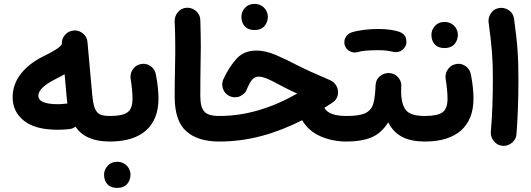

<svg xmlns="http://www.w3.org/2000/svg" viewBox="-20 -674 2688 972"><path d="M43.9 -182.1C43.9 -132.8 63 -93.3 101.1 -63C138.7 -32.2 196.3 -17.1 273.9 -17.1C289.1 -17.1 313 -18.1 332.5 -20.5C343.3 -22 353 -26.4 361.8 -32.7C395 15.6 450.2 42.5 536.6 42.5H537.1C555.2 42.5 570.3 36.1 583 23.9C595.2 11.2 601.6 -3.9 601.6 -22C601.6 -40 595.2 -55.2 583 -67.9C570.3 -80.6 555.2 -86.9 537.1 -86.9H536.6C478 -86.9 456.1 -100.1 447.3 -189.5L422.9 -460.4C421.4 -478.5 414.1 -492.7 400.9 -503.9C387.7 -514.6 374 -520 358.9 -520C356.9 -520 355 -520 352.5 -519.5C335 -518.1 320.8 -510.7 309.6 -498C298.3 -484.9 293 -471.2 293 -456.5C293 -454.1 293 -452.1 293.5 -450.2C287.6 -440.9 276.4 -431.6 259.8 -421.4C243.2 -411.1 226.1 -401.9 208 -393.1C106.4 -344.7 43.9 -272 43.9 -182.1ZM174.3 -189.5C174.3 -220.2 211.4 -249 263.7 -274.9C279.3 -282.7 293.9 -290.5 307.1 -298.3L317.9 -177.7C318.8 -168 319.8 -158.7 321.3 -149.9C318.8 -149.9 316.9 -149.9 314.5 -149.4C300.3 -147.5 283.2 -146.5 273.9 -146.5C205.1 -146.5 174.3 -161.6 174.3 -189.5Z M472.7 -22C472.7 -3.9 479 11.2 491.2 23.9C503.9 36.1 519 42.5 537.1 42.5C696.8 42.5 782.2 -35.6 782.2 -173.8C782.2 -206.5 778.8 -247.6 769.5 -294.9C766.6 -312.5 758.8 -326.2 746.1 -336.4C733.4 -346.2 720.2 -351.1 706.5 -351.1C703.1 -351.1 700.2 -350.6 696.8 -350.1C679.2 -347.7 665.5 -340.3 655.8 -327.1C645.5 -314 640.6 -300.3 640.6 -286.1C640.6 -283.2 640.6 -280.3 641.1 -277.3C647.5 -237.8 650.9 -199.2 650.9 -174.3C650.9 -140.1 642.1 -117.2 625 -105C607.9 -92.8 578.6 -86.9 537.1 -86.9C519 -86.9 503.9 -80.6 491.2 -67.9C479 -55.2 472.7 -40 472.7 -22ZM506.8 209.5C506.8 220.2 508.3 230 511.7 238.8C519.5 258.8 536.6 277.3 573.2 277.3C626.5 277.3 640.6 236.3 640.6 210C640.6 198.7 637.2 187 630.4 175.3C619.1 158.2 600.1 145 572.8 145C553.7 145 537.6 151.9 525.4 165C513.2 178.2 506.8 192.9 506.8 209.5Z M864.3 -185.5C864.3 -103 883.8 -44.4 922.9 -9.8C961.9 25.4 1017.6 42.5 1090.3 42.5H1090.8C1108.9 42.5 1124 36.1 1136.7 23.9C1148.9 11.2 1155.3 -3.9 1155.3 -22C1155.3 -40 1148.9 -55.2 1136.7 -67.9C1124 -80.6 1108.9 -86.9 1090.8 -86.9H1090.3C1052.7 -86.9 1027.3 -94.2 1014.2 -109.4C1001 -124 994.1 -149.9 994.1 -187.5C994.1 -317.9 996.6 -394 996.6 -437C996.6 -479.5 995.6 -524.4 994.1 -572.3C993.7 -590.3 986.8 -605 973.6 -617.2C960.4 -628.9 945.8 -634.8 929.2 -634.8H926.3C908.7 -634.3 894 -627.4 882.3 -614.3C870.1 -601.1 864.3 -585.4 864.3 -568.4V-566.9C866.2 -522.5 867.2 -480.5 867.2 -441.4V-402.8C866.7 -379.9 866.2 -348.6 865.7 -309.1C864.7 -269 864.3 -228 864.3 -185.5Z M1277.8 -418C1236.3 -418 1203.6 -404.8 1178.7 -377.9C1153.8 -351.1 1131.3 -316.4 1111.3 -273.9C1106.9 -264.6 1105 -255.4 1105 -246.1C1105 -232.9 1110.4 -207.5 1134.3 -191.9C1145 -185.1 1156.2 -181.6 1167.5 -181.6C1168.9 -181.6 1173.8 -182.1 1181.2 -182.6C1188.5 -183.1 1197.3 -187 1207.5 -194.3C1217.8 -201.2 1224.6 -209 1228 -218.3C1249 -267.6 1262.2 -286.1 1290 -286.1C1314.9 -286.1 1347.2 -270.5 1392.6 -245.6C1420.4 -230.5 1450.7 -215.8 1484.4 -200.2C1353.5 -126 1224.1 -86.9 1090.8 -86.9C1072.8 -86.9 1057.6 -80.6 1044.9 -67.4C1032.2 -54.2 1025.9 -39.1 1025.9 -22C1025.9 -4.9 1032.2 10.3 1044.9 23.4C1057.6 36.1 1072.8 42.5 1090.8 42.5C1239.3 42.5 1375.5 2.4 1509.8 -65.4C1530.8 -28.8 1562 -2 1602.5 16.1C1643.1 33.7 1687 42.5 1735.4 42.5H1735.8C1753.9 42.5 1769 36.1 1781.7 23.9C1793.9 11.2 1800.3 -3.9 1800.3 -22C1800.3 -40 1793.9 -55.2 1781.7 -67.9C1769 -80.6 1753.9 -86.9 1735.8 -86.9H1735.4C1672.4 -86.9 1637.2 -100.6 1622.1 -128.4C1634.8 -136.7 1647.9 -145 1661.1 -153.3C1681.2 -165.5 1691.4 -184.1 1691.4 -208C1691.4 -232.9 1675.3 -257.8 1652.3 -267.6C1580.1 -298.3 1523.4 -323.7 1477.1 -347.7C1442.4 -365.7 1408.2 -382.3 1374.5 -396.5C1340.8 -410.6 1308.6 -418 1277.8 -418ZM1202.1 -589.8C1202.1 -579.1 1203.6 -569.3 1207 -560.5C1214.8 -540.5 1231.9 -522 1268.6 -522C1321.8 -522 1335.9 -563 1335.9 -589.4C1335.9 -600.6 1332.5 -612.3 1325.7 -624C1314.5 -641.1 1295.4 -654.3 1268.1 -654.3C1249 -654.3 1232.9 -647.9 1220.7 -634.8C1208.5 -621.6 1202.1 -606.4 1202.1 -589.8Z M1670.9 -22C1670.9 -3.9 1677.2 11.2 1689.9 23.9C1702.6 36.1 1717.8 42.5 1735.8 42.5C1784.2 42.5 1825.7 35.6 1859.4 22C1893.1 8.3 1921.9 -17.1 1945.3 -54.7C1981 15.6 2043 42.5 2131.3 42.5H2131.8C2149.9 42.5 2165 36.1 2177.7 23.9C2189.9 11.2 2196.3 -3.9 2196.3 -22C2196.3 -40 2189.9 -55.2 2177.7 -67.9C2165 -80.6 2149.9 -86.9 2131.8 -86.9H2131.3C2081.1 -86.9 2048.8 -97.2 2033.7 -118.2C2018.6 -138.7 2010.7 -169.9 2010.7 -211.9C2010.7 -219.2 2010.7 -227.1 2011.2 -235.4C2011.7 -237.3 2011.7 -239.3 2011.7 -241.7C2011.7 -256.3 2006.3 -270 1995.1 -283.2C1983.9 -295.9 1969.2 -302.7 1951.2 -304.2H1946.8C1930.7 -304.2 1916.5 -298.8 1903.3 -288.6C1890.1 -277.8 1882.8 -262.7 1881.3 -242.7C1879.9 -203.6 1876.5 -172.9 1870.1 -150.4C1863.8 -127.4 1850.1 -111.3 1830.1 -101.6C1810.1 -91.8 1778.3 -86.9 1735.8 -86.9C1717.8 -86.9 1702.6 -80.6 1689.9 -67.9C1677.2 -55.2 1670.9 -40 1670.9 -22ZM1725.1 -445.8C1733.4 -418.9 1758.3 -408.2 1775.9 -408.2C1780.3 -408.2 1785.2 -408.7 1790 -410.2C1813 -417.5 1851.1 -419.9 1895.5 -419.9C1924.3 -419.9 1949.2 -417 1970.7 -411.6C1975.1 -410.6 1979.5 -410.2 1983.9 -410.2C1996.1 -410.2 2014.2 -413.6 2028.3 -433.6C2034.7 -442.4 2037.6 -451.7 2037.6 -461.9C2037.6 -466.3 2036.6 -473.6 2034.2 -483.4C2031.7 -493.2 2023.4 -502 2009.3 -509.8C1982.4 -521 1942.9 -527.3 1895.5 -527.3C1848.6 -527.3 1797.4 -521.5 1760.7 -510.3C1732.9 -501 1723.1 -476.6 1723.1 -459.5C1723.1 -455.1 1723.6 -450.2 1725.1 -445.8Z M2067.4 -22C2067.4 -3.9 2073.7 11.2 2085.9 23.9C2098.6 36.1 2113.8 42.5 2131.8 42.5C2291.5 42.5 2377 -35.6 2377 -173.8C2377 -206.5 2373.5 -247.6 2364.3 -294.9C2361.3 -312.5 2353.5 -326.2 2340.8 -336.4C2328.1 -346.2 2314.9 -351.1 2301.3 -351.1C2297.9 -351.1 2294.9 -350.6 2291.5 -350.1C2273.9 -347.7 2260.3 -340.3 2250.5 -327.1C2240.2 -314 2235.4 -300.3 2235.4 -286.1C2235.4 -283.2 2235.4 -280.3 2235.8 -277.3C2242.2 -237.8 2245.6 -199.2 2245.6 -174.3C2245.6 -140.1 2236.8 -117.2 2219.7 -105C2202.6 -92.8 2173.3 -86.9 2131.8 -86.9C2113.8 -86.9 2098.6 -80.6 2085.9 -67.9C2073.7 -55.2 2067.4 -40 2067.4 -22ZM2164.1 -498.5C2164.1 -487.8 2165.5 -478 2168.9 -469.2C2176.8 -449.2 2193.8 -430.7 2230.5 -430.7C2283.7 -430.7 2297.9 -471.7 2297.9 -498C2297.9 -509.3 2294.4 -521 2287.6 -532.7C2276.4 -549.8 2257.3 -563 2230 -563C2210.9 -563 2194.8 -556.6 2182.6 -543.5C2170.4 -530.3 2164.1 -515.1 2164.1 -498.5Z M2453.6 -560.5C2470.7 -432.1 2475.1 -378.4 2475.1 -272.9C2475.1 -183.1 2472.2 -86.4 2464.8 -5.9V-0.5C2464.8 14.6 2470.2 28.8 2481.4 42C2492.2 55.2 2506.3 62.5 2523.9 64C2526.4 64.5 2528.3 64.5 2530.3 64.5C2545.4 64.5 2559.6 59.1 2572.8 47.9C2585.9 36.6 2593.3 22.5 2594.7 4.9C2601.1 -75.7 2604.5 -173.8 2604.5 -266.1C2604.5 -381.8 2600.6 -447.8 2582.5 -578.1C2580.1 -595.7 2572.8 -609.4 2559.6 -619.6C2546.4 -629.4 2532.2 -634.3 2518.1 -634.3C2515.1 -634.3 2512.2 -634.3 2509.3 -633.8C2491.7 -631.3 2478 -624 2468.3 -610.8C2458 -597.7 2453.1 -583.5 2453.1 -569.3C2453.1 -566.4 2453.1 -563.5 2453.6 -560.5Z"/></svg>

Font: Mikhak
Style: Bold
Weight: 700
Designer: Amin Abedi
Version: Version 3.2